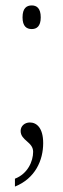

<svg xmlns="http://www.w3.org/2000/svg" viewBox="-20 -533 233 707"><path d="M97 -426C115 -426 130 -436 130 -469C130 -503 115 -513 97 -513C78 -513 63 -503 63 -469C63 -436 78 -426 97 -426ZM35 125V154C110 124 139 57 139 -6C139 -62 115 -82 90 -82C71 -82 56 -69 56 -51C56 -15 102 -11 102 26C102 61 82 107 35 125Z"/></svg>

Font: Noto Serif Lao ExtraCondensed ExtraLight
Style: Regular
Weight: 200
Width: 2
Designer: Monotype Design Team
Foundry: Monotype Imaging Inc.
Version: Version 2.003